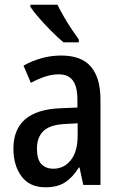

<svg xmlns="http://www.w3.org/2000/svg" viewBox="-20 -786 514 816"><path d="M240 -550Q326 -550 366.5 -502.5Q407 -455 407 -363V0H334L318 -74H315Q289 -32 256.5 -11Q224 10 173 10Q106 10 71.5 -36.5Q37 -83 37 -154Q37 -318 237 -326L309 -329V-361Q309 -418 289.5 -444Q270 -470 230 -470Q201 -470 172 -460.5Q143 -451 111 -434L80 -507Q115 -527 156 -538.5Q197 -550 240 -550ZM256 -259Q193 -256 165 -229.5Q137 -203 137 -154Q137 -109 155.5 -89Q174 -69 207 -69Q252 -69 281 -105.5Q310 -142 310 -210V-262ZM224 -766Q235 -744 251 -716Q267 -688 284.5 -662Q302 -636 315 -618V-606H250Q229 -623 201 -651Q173 -679 147.5 -708Q122 -737 109 -757V-766Z"/></svg>

Font: Noto Sans Malayalam Condensed Medium
Style: Regular
Weight: 500
Width: 3
Designer: Jelle Bosma - Monotype Design Team
Foundry: Monotype Imaging Inc.
Version: Version 2.104; ttfautohint (v1.8.4.7-5d5b)